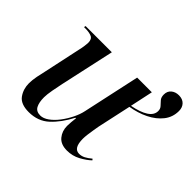

<svg xmlns="http://www.w3.org/2000/svg" viewBox="-145 -827 1035 1035"><g transform="rotate(45 373.0 -309.0)"><path d="M469 10Q422 10 399 -18Q376 -46 376 -85Q376 -96 377.5 -114.5Q379 -133 381 -148H377Q340 -77 293.5 -34Q247 9 177 9Q116 9 92 -24.5Q68 -58 68 -102Q68 -127 74 -157Q80 -187 86 -212L131 -422Q135 -438 137.5 -456Q140 -474 140 -482Q140 -510 122 -518Q104 -526 75 -526H64L66 -536H266L198 -226Q192 -199 185.5 -163Q179 -127 179 -106Q179 -67 191 -44.5Q203 -22 234 -22Q257 -22 282 -40Q307 -58 328.5 -86.5Q350 -115 366 -147.5Q382 -180 388 -209L459 -536H571L543 -405Q602 -416 634.5 -437Q667 -458 667 -489Q667 -506 656.5 -517Q646 -528 635.5 -540Q625 -552 625 -573Q625 -599 642.5 -613.5Q660 -628 686 -628Q714 -628 730 -611.5Q746 -595 746 -568Q746 -521 718 -485.5Q690 -450 643.5 -427Q597 -404 541 -395L499 -202Q497 -190 493.5 -170Q490 -150 487.5 -129.5Q485 -109 485 -96Q485 -24 528 -24Q546 -24 562.5 -32.5Q579 -41 598 -57L604 -50Q581 -28 546 -9Q511 10 469 10Z"/></g></svg>

Font: Noto Serif Display Medium
Style: Italic
Weight: 500
Italic angle: -12°
Designer: Monotype Design Team
Foundry: Monotype Imaging Inc.
Version: Version 2.009